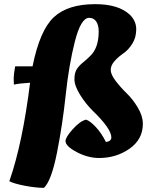

<svg xmlns="http://www.w3.org/2000/svg" viewBox="-20 -751 709 926"><path d="M669 -154Q669 -79 605 -34Q541 11 458 11Q404 11 350 -17.5Q296 -46 296 -71Q296 -89 331 -128Q366 -167 395 -174Q414 -168 441.5 -139Q469 -110 491 -66Q517 -70 517 -88Q517 -130 428 -216Q395 -248 367 -292.5Q339 -337 339 -369Q339 -401 351 -418.5Q363 -436 380 -449.5Q397 -463 414 -480Q456 -519 456 -599Q456 -630 444 -647.5Q432 -665 410 -665Q370 -665 341 -550.5Q312 -436 297 -294Q282 -152 255 -15.5Q228 121 192 155Q153 155 100.5 145Q48 135 25 123Q89 -60 125 -352Q74 -349 47 -343Q46 -355 46 -373Q46 -391 53 -431H137Q172 -605 239.5 -668Q307 -731 439 -731Q552 -731 606 -680Q637 -650 637 -610Q637 -570 618 -540Q599 -510 575.5 -494Q552 -478 533 -457Q514 -436 514 -414Q514 -392 538 -360.5Q562 -329 591.5 -300.5Q621 -272 645 -231.5Q669 -191 669 -154Z"/></svg>

Font: Oleo Script Swash Caps
Style: Bold
Weight: 700
Designer: Soytutype
Foundry: Soytutype
Version: Version 1.002